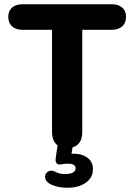

<svg xmlns="http://www.w3.org/2000/svg" viewBox="-20 -690 620 906"><path d="M225.6 -67.4V-549.3H85.7Q55.2 -549.3 37.1 -565.4Q19 -581.6 19 -610.1Q19 -638.6 37.1 -654.3Q55.2 -670 85.7 -670H508.1Q538.6 -670 556.7 -654.3Q574.8 -638.6 574.8 -610Q574.8 -581.6 556.6 -565.4Q538.3 -549.3 508.1 -549.3H368.2V-67.4Q368.2 -30.9 350.1 -11.3Q332.1 8.4 297 8.4Q261.9 8.4 243.8 -11.3Q225.6 -30.9 225.6 -67.4ZM224.8 182.4Q198.3 171.2 193.8 151.8Q189.3 132.4 203.9 121.1Q218.5 109.9 240 120.3Q261.4 131.3 285.3 131.3Q310.5 131.5 323.6 124.5Q336.7 117.5 336.7 103.6Q336.7 93.4 327.8 87.9Q318.9 82.4 299.9 82.4Q283.1 82.4 271.1 85.2Q263.3 87 258.2 86.3Q253.1 85.6 248.3 81.4Q240.1 73.8 243.1 54.8L253.9 -20H326.6L313.8 56.2L279 43.4Q304.4 35.2 325 35.2Q368.6 35.2 393.6 54.9Q418.6 74.6 418.6 108.4Q418.6 148.2 384.9 172.1Q351.2 196 297 196Q276.8 196 259.8 192.7Q242.8 189.4 224.8 182.4Z"/></svg>

Font: SN Pro Thin
Style: Regular
Weight: 200
Designer: Tobias Whetton
Foundry: Supernotes
Version: Version 1.003;Glyphs 3.3 (3324)